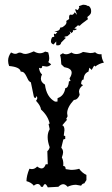

<svg xmlns="http://www.w3.org/2000/svg" viewBox="-20 -807 484 832"><path d="M187 4.9Q180.2 -9.3 175.3 -9.3Q170.4 -9.3 166 2.4H157.7Q152.8 -9.8 143.1 -9.8Q135.7 -9.8 126.5 -2.4Q115.7 -16.6 94.7 -22Q94.7 -44.9 107.4 -75.7L117.7 -74.2Q130.9 -74.2 141.1 -85.4Q152.3 -77.1 160.2 -77.1Q171.9 -77.1 178.2 -95.2H187L185.1 -151.9Q192.4 -157.7 195.3 -168.9Q186.5 -192.9 186.5 -212.9Q186.5 -232.4 195.3 -247.1L190.4 -270L195.3 -271.5Q187.5 -305.7 157.7 -332.5Q156.2 -348.6 136.2 -370.1Q141.6 -377 141.6 -383.3L138.7 -391.1Q135.7 -382.3 132.3 -382.3Q129.4 -382.3 126.5 -388.7L113.8 -450.2Q105.5 -454.1 101.6 -461.9Q97.7 -469.7 94 -477.3Q90.3 -484.9 85.2 -490.7Q80.1 -496.6 69.8 -496.6Q66.9 -516.6 19.5 -521Q15.1 -532.7 15.1 -543.9Q15.1 -562.5 27.8 -579.6Q38.6 -573.7 46.4 -573.7Q52.2 -573.7 56.2 -576.4Q60.1 -579.1 65.9 -579.1Q71.3 -579.1 76.7 -576.2Q82 -573.2 90.3 -573.2Q101.1 -573.2 126.5 -584.5Q140.6 -576.2 152.8 -576.2Q164.6 -576.2 175.8 -583.5L189 -580.1Q193.4 -564.5 193.4 -554.7Q193.4 -543.9 189 -538.1L201.7 -528.3Q193.4 -518.6 181.2 -518.6L163.1 -521.5Q163.1 -511.2 156.2 -511.2L148.9 -513.2Q151.4 -493.2 162.1 -484.4Q157.2 -475.1 157.2 -466.3Q157.2 -450.7 174.8 -440.4Q181.2 -386.7 218.3 -366.7H229L229.5 -381.8Q257.3 -390.6 263.2 -425.3Q276.4 -425.3 278.8 -454.6L285.6 -456.1L281.2 -467.3Q290.5 -481 290.5 -492.2Q290.5 -510.7 258.3 -516.1L245.6 -528.3Q244.6 -556.6 240.2 -568.8L252.4 -576.2Q258.8 -571.8 266.1 -571.8Q277.3 -571.8 289.6 -579.6Q299.3 -572.8 311 -572.8Q324.7 -572.8 339.8 -582L370.6 -577.1Q383.8 -577.1 392.1 -580.6Q401.4 -571.8 414.1 -571.8L419.9 -572.3Q419.9 -553.2 430.2 -535.6Q410.2 -532.2 392.6 -518.6L390.1 -522.5Q386.2 -522.5 377.4 -503.9L367.2 -513.7L363.3 -496.6Q343.3 -488.8 342.3 -462.4Q332 -462.4 331.5 -442.9L339.8 -438Q322.3 -425.3 322.3 -409.7L325.2 -396Q316.4 -374 300.3 -374Q271 -342.3 271 -316.4L272.9 -303.2L266.6 -291L271 -288.6L250 -264.2Q259.3 -260.7 259.3 -243.2L256.3 -219.7L262.7 -217.3V-205.1L254.4 -202.6L245.6 -166.5Q253.4 -158.7 253.4 -147Q253.4 -139.6 248 -124.5Q254.4 -113.8 254.4 -96.2L253.9 -87.9Q264.6 -87.9 264.6 -74.2L287.6 -70.8Q307.1 -70.8 323.2 -75.7Q333.5 -59.6 354.5 -48.8V-26.9L345.2 -12.2Q336.9 -12.2 331.5 -2.4L309.1 -6.3Q291 -6.3 272.9 2.4Q263.2 -8.8 253.9 -8.8Q244.1 -8.8 232.9 2.4ZM230.5 -610.4 223.6 -611.3V-627.4L211.9 -614.3Q200.7 -618.2 200.7 -627.9Q200.7 -636.2 205.6 -645.5L215.3 -647.9L213.4 -658.2Q213.4 -661.1 215.3 -661.1L220.2 -658.7L228.5 -667.5L215.8 -671.4Q228 -671.9 232.7 -674.6Q237.3 -677.2 238.8 -680.4Q240.2 -683.6 240.7 -686Q241.2 -688.5 245.6 -688.5L246.1 -688Q250.5 -688 259.3 -695.6Q268.1 -703.1 268.1 -710.4L267.1 -716.3L279.8 -724.6L279.3 -731Q279.3 -743.7 285.6 -743.7L291.5 -742.7Q298.3 -742.7 303.7 -753.9L314 -742.7L305.2 -766.1L310.5 -766.6L314.5 -763.2Q318.4 -763.2 323.7 -774.4L321.8 -780.3L339.8 -786.6Q351.6 -786.6 358.4 -782.2L362.8 -780.3L363.3 -782.2Q375 -773.9 375 -758.8Q375 -751 372.3 -746.8Q369.6 -742.7 366.7 -740.2Q363.8 -737.8 361.1 -735.8Q358.4 -733.9 358.4 -731L361.3 -724.1Q331.1 -702.6 325.7 -695.3L317.4 -697.3L301.8 -683.6L314 -681.6Q307.1 -675.8 300.3 -675.8L295.9 -676.3L296.4 -670.4L290 -663.6L281.7 -671.4L285.2 -661.6L272 -650.4Q258.3 -648.4 258.3 -646L265.6 -643.1L245.1 -622.6Q243.2 -610.4 230.5 -610.4Z"/></svg>

Font: Truetypewriter PolyglOTT
Style: Regular
Weight: 400
Designer: Sergey Beatoff a.k.a. Sam_T
Version: Version 3.76